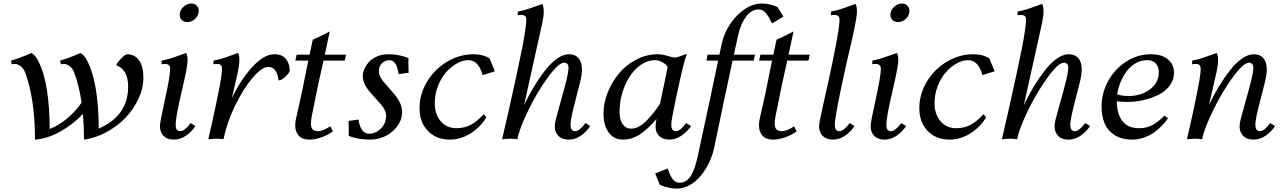

<svg xmlns="http://www.w3.org/2000/svg" viewBox="-20 -804 7406 1109"><path d="M465.3 2.4Q465.3 -71.3 459 -146Q403.8 -86.9 329.1 -44.7Q254.4 -2.4 182.1 2.4Q182.1 -233.9 124.5 -387.2Q116.7 -407.7 99.9 -421.1Q83 -434.6 67.4 -434.6Q57.1 -434.6 48.3 -432.6L43.9 -454.1Q86.9 -465.3 162.1 -498Q176.3 -488.3 184.8 -478Q193.4 -467.8 204.1 -445.8Q265.6 -321.8 267.1 -58.6Q323.2 -81.5 371.6 -122.8Q419.9 -164.1 451.2 -211.9Q437 -309.6 407.7 -387.2Q399.9 -407.7 383.1 -421.1Q366.2 -434.6 350.6 -434.6Q340.3 -434.6 331.5 -432.6L327.1 -454.1Q370.1 -465.3 445.3 -498Q459.5 -488.3 468 -478Q476.6 -467.8 487.3 -445.8Q548.8 -321.8 550.3 -61.5Q720.2 -134.8 720.2 -304.7Q720.2 -401.4 651.9 -426.8L653.8 -434.6Q665 -451.7 684.6 -471.2Q704.1 -490.7 714.8 -490.7Q757.3 -490.7 782.7 -456.3Q808.1 -421.9 808.1 -354Q808.1 -293.5 779.3 -232.2Q750.5 -170.9 703.6 -122.6Q656.7 -74.2 593.8 -40.3Q530.8 -6.3 465.3 2.4Z M1055.2 -498Q1063.5 -486.8 1063.5 -454.1Q1063.5 -420.4 1029.1 -273.7Q994.6 -127 994.6 -84Q994.6 -64.5 1001.2 -55.4Q1007.8 -46.4 1022 -46.4Q1045.9 -46.4 1081.1 -93.3L1108.4 -75.7Q1088.9 -44.9 1055.4 -21.2Q1022 2.4 983.9 2.4Q945.8 2.4 924.8 -19Q903.8 -40.5 903.8 -75.7Q903.8 -98.6 933.3 -231.9Q962.9 -365.2 962.9 -406.2Q962.9 -434.6 933.6 -434.6Q920.9 -434.6 913.1 -432.6L914.1 -454.1Q935.5 -458 958 -464.6Q980.5 -471.2 1012.7 -482.9Q1044.9 -494.6 1055.2 -498ZM1085 -783.7Q1104 -783.7 1116 -771.7Q1127.9 -759.8 1127.9 -741.2Q1127.9 -715.3 1107.7 -695.8Q1087.4 -676.3 1062 -676.3Q1042.5 -676.3 1030.3 -688.2Q1018.1 -700.2 1018.1 -718.8Q1018.1 -744.1 1038.8 -763.9Q1059.6 -783.7 1085 -783.7Z M1354.5 -498Q1362.8 -486.3 1362.8 -459Q1362.8 -429.7 1354 -388.2Q1345.7 -349.1 1319.3 -236.8Q1370.1 -343.8 1437.5 -417.2Q1504.9 -490.7 1564 -490.7Q1609.4 -490.7 1631.3 -463.6Q1653.3 -436.5 1653.3 -397.5Q1653.3 -385.7 1633.1 -365.7Q1612.8 -345.7 1597.2 -340.3H1588.9Q1585.4 -373.5 1571 -395.5Q1556.6 -417.5 1530.3 -417.5Q1492.7 -417.5 1439 -354.7Q1385.3 -292 1337.6 -193.4Q1290 -94.7 1271 0Q1245.1 -2.9 1227.5 -2.9L1183.1 0Q1227.5 -190.9 1254.4 -335.9Q1262.2 -378.9 1262.2 -407.7Q1262.2 -434.6 1235.4 -434.6Q1221.2 -434.6 1212.4 -432.6L1213.4 -454.1Q1237.8 -458.5 1260 -465.1Q1282.2 -471.7 1312.3 -482.9Q1342.3 -494.1 1354.5 -498Z M1978.5 -488.3 1971.2 -454.1H1848.6Q1819.8 -331.1 1781.2 -135.7Q1775.9 -107.4 1775.9 -90.8Q1775.9 -67.4 1785.9 -56.9Q1795.9 -46.4 1818.4 -46.4Q1844.2 -46.4 1888.2 -74.2L1902.8 -44.9Q1873.5 -24.4 1837.4 -11Q1801.3 2.4 1767.1 2.4Q1725.6 2.4 1705.3 -20.5Q1685.1 -43.5 1685.1 -80.6Q1685.1 -96.7 1689 -115.2Q1693.8 -138.2 1704.8 -186Q1715.8 -233.9 1721.2 -259.3Q1727.1 -287.1 1741.9 -361.1Q1756.8 -435.1 1760.7 -454.1H1686L1693.4 -488.3H1768.1L1786.6 -574.7Q1847.2 -601.6 1884.8 -622.6L1856 -488.3Z M2112.8 -31.7Q2148.9 -31.7 2179.4 -60.8Q2210 -89.8 2210 -135.3Q2210 -167.5 2179.7 -201.7L2119.6 -269.5Q2075.2 -319.8 2075.2 -365.7Q2075.2 -382.8 2083.7 -403.3Q2092.3 -423.8 2109.1 -443.8Q2126 -463.9 2156 -477.3Q2186 -490.7 2223.6 -490.7Q2282.2 -490.7 2339.4 -468.8Q2338.9 -458 2338.9 -435.1Q2338.9 -411.1 2340.3 -383.8L2282.7 -376Q2270.5 -456.5 2230 -456.5Q2205.1 -456.5 2186.8 -439.2Q2168.5 -421.9 2168.5 -392.6Q2168.5 -362.8 2195.8 -331.5L2255.9 -261.7Q2302.7 -207 2302.7 -159.2Q2302.7 -113.8 2275.4 -75.9Q2248 -38.1 2206.1 -17.8Q2164.1 2.4 2118.7 2.4Q2047.9 2.4 1994.1 -19Q1994.1 -24.9 1994.4 -37.4Q1994.6 -49.8 1994.6 -56.2Q1994.6 -79.6 1993.2 -105.5L2050.8 -113.3Q2062.5 -31.7 2112.8 -31.7Z M2807.6 -466.8 2838.4 -392.1 2767.6 -370.1Q2744.1 -456.5 2685.5 -456.5Q2652.8 -456.5 2618.4 -437.3Q2584 -418 2555.7 -385.5Q2527.3 -353 2509.3 -305.9Q2491.2 -258.8 2491.2 -207.5Q2491.2 -146 2524.9 -104.7Q2558.6 -63.5 2616.2 -63.5Q2662.1 -63.5 2699 -83Q2735.8 -102.5 2773.9 -144L2789.6 -126.5Q2753.9 -68.4 2697.5 -33Q2641.1 2.4 2578.1 2.4Q2499.5 2.4 2451.4 -47.9Q2403.3 -98.1 2403.3 -179.2Q2403.3 -259.3 2446 -331.3Q2488.8 -403.3 2561.3 -447Q2633.8 -490.7 2716.3 -490.7Q2769.5 -490.7 2807.6 -466.8Z M3112.3 -781.2Q3120.6 -769.5 3120.6 -736.8Q3120.6 -710.4 3112.3 -671.4Q3104.5 -633.8 3065.9 -462.2Q3027.3 -290.5 3007.3 -197.3Q3034.7 -254.4 3064.5 -304Q3094.2 -353.5 3128.2 -397Q3162.1 -440.4 3198 -465.6Q3233.9 -490.7 3266.1 -490.7Q3302.2 -490.7 3321.8 -467.8Q3341.3 -444.8 3341.3 -404.8Q3341.3 -375 3332 -335Q3326.2 -310.1 3309.3 -245.8Q3292.5 -181.6 3283.9 -142.8Q3275.4 -104 3275.4 -84Q3275.4 -46.4 3302.2 -46.4Q3326.7 -46.4 3361.8 -93.3L3389.2 -75.7Q3368.2 -43.9 3335.4 -20.8Q3302.7 2.4 3265.1 2.4Q3225.6 2.4 3205.1 -19.5Q3184.6 -41.5 3184.6 -72.3Q3184.6 -91.3 3189 -108.9Q3196.8 -140.6 3217 -211.7Q3237.3 -282.7 3250.5 -335.7Q3263.7 -388.7 3263.7 -414.1Q3263.7 -427.7 3256.6 -434.8Q3249.5 -441.9 3238.3 -441.9Q3206.5 -441.9 3145.5 -358.4Q3084.5 -274.9 3032.5 -168.9Q2980.5 -63 2968.3 0Q2942.4 -2.9 2924.8 -2.9L2880.4 0Q2916 -151.9 2961.2 -359.6Q3006.3 -567.4 3012.2 -619.1Q3012.7 -624.5 3014.9 -638.4Q3017.1 -652.3 3018.6 -665.3Q3020 -678.2 3020 -689.5Q3020 -705.6 3012.5 -711.7Q3004.9 -717.8 2990.2 -717.8Q2978 -717.8 2970.2 -715.8L2971.2 -737.3Q2992.7 -741.2 3014.6 -747.6Q3036.6 -753.9 3068.6 -765.6Q3100.6 -777.3 3112.3 -781.2Z M3772 -116.2Q3720.7 -57.1 3675.3 -27.3Q3629.9 2.4 3577.1 2.4Q3526.9 2.4 3496.3 -38.3Q3465.8 -79.1 3465.8 -148.9Q3465.8 -207.5 3489.5 -268.1Q3513.2 -328.6 3553.7 -378.2Q3594.2 -427.7 3653.8 -459.2Q3713.4 -490.7 3779.3 -490.7Q3804.7 -490.7 3835.2 -481.2Q3865.7 -471.7 3878.4 -471.7Q3888.7 -471.7 3894.5 -474.1L3947.8 -493.7Q3933.1 -456.1 3907.5 -342.5Q3881.8 -229 3864.3 -135.7Q3857.4 -101.6 3857.4 -83Q3857.4 -46.4 3884.3 -46.4Q3908.7 -46.4 3943.8 -93.3L3971.2 -75.7Q3950.7 -44.4 3917 -21Q3883.3 2.4 3846.7 2.4Q3808.1 2.4 3787.4 -18.8Q3766.6 -40 3766.6 -71.3Q3766.6 -90.8 3772 -116.2ZM3792 -204.1Q3821.8 -341.3 3836.4 -418.5Q3831.1 -425.8 3822.8 -433.3Q3814.5 -440.9 3797.9 -448.7Q3781.2 -456.5 3763.7 -456.5Q3710.4 -456.5 3662.8 -414.8Q3615.2 -373 3586.9 -303.2Q3558.6 -233.4 3558.6 -155.3Q3558.6 -111.3 3576.9 -86.2Q3595.2 -61 3625.5 -61Q3647.9 -61 3670.9 -73.2Q3693.8 -85.4 3716.1 -108.6Q3738.3 -131.8 3755.1 -153.1Q3772 -174.3 3792 -204.1Z M4333.5 -454.1H4211.4Q4202.1 -410.6 4162.1 -224.1Q4158.2 -204.6 4135.7 -96.7Q4113.3 11.2 4104.5 51.8Q4095.2 94.7 4075.4 136Q4055.7 177.2 4028.1 210.9Q4000.5 244.6 3963.6 265.1Q3926.8 285.6 3887.2 285.6Q3868.2 285.6 3840.3 279.3Q3812.5 272.9 3791 263.7Q3769 210 3764.6 198.2L3836.4 168.9Q3837.4 171.4 3842.3 185.1Q3847.2 198.7 3851.6 207.8Q3856 216.8 3863.5 228Q3871.1 239.3 3881.6 245.4Q3892.1 251.5 3904.8 251.5Q3927.2 251.5 3944.8 239.5Q3962.4 227.5 3974.4 204.8Q3986.3 182.1 3993.7 159.9Q4001 137.7 4008.3 106.4Q4012.2 90.3 4076.7 -210.4Q4085.4 -252 4097.2 -308.6Q4108.9 -365.2 4127.9 -454.1H4060.1L4067.4 -488.3H4135.3Q4137.2 -498 4141.8 -518.8Q4146.5 -539.6 4148.4 -549.8Q4160.6 -606.9 4194.1 -660.2Q4227.5 -713.4 4277.8 -748.5Q4328.1 -783.7 4380.9 -783.7Q4423.8 -783.7 4470.7 -763.7L4504.9 -708L4439.5 -668.5Q4437.5 -671.4 4431.6 -683.3Q4425.8 -695.3 4420.2 -705.1Q4414.6 -714.8 4406 -725.8Q4397.5 -736.8 4386.5 -743.2Q4375.5 -749.5 4363.3 -749.5Q4319.3 -749.5 4288.6 -707Q4257.8 -664.6 4244.6 -604.5Q4233.9 -556.2 4218.8 -488.3H4340.8Z M4657.2 -488.3 4649.9 -454.1H4527.3Q4498.5 -331.1 4460 -135.7Q4454.6 -107.4 4454.6 -90.8Q4454.6 -67.4 4464.6 -56.9Q4474.6 -46.4 4497.1 -46.4Q4522.9 -46.4 4566.9 -74.2L4581.5 -44.9Q4552.2 -24.4 4516.1 -11Q4480 2.4 4445.8 2.4Q4404.3 2.4 4384 -20.5Q4363.8 -43.5 4363.8 -80.6Q4363.8 -96.7 4367.7 -115.2Q4372.6 -138.2 4383.5 -186Q4394.5 -233.9 4399.9 -259.3Q4405.8 -287.1 4420.7 -361.1Q4435.5 -435.1 4439.5 -454.1H4364.7L4372.1 -488.3H4446.8L4465.3 -574.7Q4525.9 -601.6 4563.5 -622.6L4534.7 -488.3Z M4921.4 -781.2Q4929.7 -770 4929.7 -736.8Q4929.7 -722.2 4926.3 -699.7Q4922.9 -677.2 4916 -643.8Q4909.2 -610.4 4902.3 -580.8Q4895.5 -551.3 4884.3 -502.9Q4873 -454.6 4865.7 -421.9Q4801.8 -132.3 4801.8 -84Q4801.8 -64.5 4808.3 -55.4Q4814.9 -46.4 4829.1 -46.4Q4853 -46.4 4888.2 -93.3L4915.5 -75.7Q4896 -44.9 4862.5 -21.2Q4829.1 2.4 4791 2.4Q4752.9 2.4 4731.9 -19Q4710.9 -40.5 4710.9 -75.7Q4710.9 -86.4 4717.5 -119.1Q4724.1 -151.9 4740 -222.2Q4755.9 -292.5 4764.2 -330.1Q4829.1 -627.4 4829.1 -689.5Q4829.1 -705.6 4821.5 -711.7Q4814 -717.8 4799.3 -717.8Q4787.1 -717.8 4779.3 -715.8L4780.3 -737.3Q4801.8 -741.2 4824.2 -747.8Q4846.7 -754.4 4878.9 -766.1Q4911.1 -777.8 4921.4 -781.2Z M5160.2 -498Q5168.5 -486.8 5168.5 -454.1Q5168.5 -420.4 5134 -273.7Q5099.6 -127 5099.6 -84Q5099.6 -64.5 5106.2 -55.4Q5112.8 -46.4 5127 -46.4Q5150.9 -46.4 5186 -93.3L5213.4 -75.7Q5193.8 -44.9 5160.4 -21.2Q5127 2.4 5088.9 2.4Q5050.8 2.4 5029.8 -19Q5008.8 -40.5 5008.8 -75.7Q5008.8 -98.6 5038.3 -231.9Q5067.9 -365.2 5067.9 -406.2Q5067.9 -434.6 5038.6 -434.6Q5025.9 -434.6 5018.1 -432.6L5019 -454.1Q5040.5 -458 5063 -464.6Q5085.4 -471.2 5117.7 -482.9Q5149.9 -494.6 5160.2 -498ZM5189.9 -783.7Q5209 -783.7 5220.9 -771.7Q5232.9 -759.8 5232.9 -741.2Q5232.9 -715.3 5212.6 -695.8Q5192.4 -676.3 5167 -676.3Q5147.5 -676.3 5135.3 -688.2Q5123 -700.2 5123 -718.8Q5123 -744.1 5143.8 -763.9Q5164.6 -783.7 5189.9 -783.7Z M5694.3 -466.8 5725.1 -392.1 5654.3 -370.1Q5630.9 -456.5 5572.3 -456.5Q5539.6 -456.5 5505.1 -437.3Q5470.7 -418 5442.4 -385.5Q5414.1 -353 5396 -305.9Q5377.9 -258.8 5377.9 -207.5Q5377.9 -146 5411.6 -104.7Q5445.3 -63.5 5502.9 -63.5Q5548.8 -63.5 5585.7 -83Q5622.6 -102.5 5660.6 -144L5676.3 -126.5Q5640.6 -68.4 5584.2 -33Q5527.8 2.4 5464.8 2.4Q5386.2 2.4 5338.1 -47.9Q5290 -98.1 5290 -179.2Q5290 -259.3 5332.8 -331.3Q5375.5 -403.3 5448 -447Q5520.5 -490.7 5603 -490.7Q5656.2 -490.7 5694.3 -466.8Z M5999 -781.2Q6007.3 -769.5 6007.3 -736.8Q6007.3 -710.4 5999 -671.4Q5991.2 -633.8 5952.6 -462.2Q5914.1 -290.5 5894 -197.3Q5921.4 -254.4 5951.2 -304Q5981 -353.5 6014.9 -397Q6048.8 -440.4 6084.7 -465.6Q6120.6 -490.7 6152.8 -490.7Q6189 -490.7 6208.5 -467.8Q6228 -444.8 6228 -404.8Q6228 -375 6218.8 -335Q6212.9 -310.1 6196 -245.8Q6179.2 -181.6 6170.7 -142.8Q6162.1 -104 6162.1 -84Q6162.1 -46.4 6189 -46.4Q6213.4 -46.4 6248.5 -93.3L6275.9 -75.7Q6254.9 -43.9 6222.2 -20.8Q6189.5 2.4 6151.9 2.4Q6112.3 2.4 6091.8 -19.5Q6071.3 -41.5 6071.3 -72.3Q6071.3 -91.3 6075.7 -108.9Q6083.5 -140.6 6103.8 -211.7Q6124 -282.7 6137.2 -335.7Q6150.4 -388.7 6150.4 -414.1Q6150.4 -427.7 6143.3 -434.8Q6136.2 -441.9 6125 -441.9Q6093.3 -441.9 6032.2 -358.4Q5971.2 -274.9 5919.2 -168.9Q5867.2 -63 5855 0Q5829.1 -2.9 5811.5 -2.9L5767.1 0Q5802.7 -151.9 5847.9 -359.6Q5893.1 -567.4 5898.9 -619.1Q5899.4 -624.5 5901.6 -638.4Q5903.8 -652.3 5905.3 -665.3Q5906.7 -678.2 5906.7 -689.5Q5906.7 -705.6 5899.2 -711.7Q5891.6 -717.8 5877 -717.8Q5864.7 -717.8 5856.9 -715.8L5857.9 -737.3Q5879.4 -741.2 5901.4 -747.6Q5923.3 -753.9 5955.3 -765.6Q5987.3 -777.3 5999 -781.2Z M6706.1 -136.2 6726.1 -121.1Q6713.4 -100.6 6693.4 -79.8Q6673.3 -59.1 6647.2 -40Q6621.1 -21 6587.4 -9.3Q6553.7 2.4 6519.5 2.4Q6459.5 2.4 6418.9 -23.2Q6378.4 -48.8 6360.6 -90.8Q6342.8 -132.8 6342.8 -189Q6342.8 -266.6 6380.9 -336.2Q6418.9 -405.8 6484.9 -448.2Q6550.8 -490.7 6626.5 -490.7Q6690.9 -490.7 6726.1 -461.2Q6761.2 -431.6 6761.2 -383.3Q6761.2 -342.3 6736.1 -309.1Q6710.9 -275.9 6670.9 -256.1Q6630.9 -236.3 6584.5 -225.8Q6538.1 -215.3 6491.7 -215.3Q6464.8 -215.3 6430.7 -218.8Q6431.2 -147.9 6462.2 -105.7Q6493.2 -63.5 6560.1 -63.5Q6605 -63.5 6639.6 -83.5Q6674.3 -103.5 6706.1 -136.2ZM6606.4 -456.5Q6570.8 -456.5 6539.6 -438.7Q6508.3 -420.9 6487.1 -391.6Q6465.8 -362.3 6451.9 -328.1Q6438 -293.9 6433.1 -258.3Q6463.9 -249.5 6498.5 -249.5Q6571.8 -249.5 6622.6 -288.1Q6673.3 -326.7 6673.3 -387.7Q6673.3 -416.5 6657 -436.5Q6640.6 -456.5 6606.4 -456.5Z M7221.7 -490.7Q7257.8 -490.7 7277.3 -467.8Q7296.9 -444.8 7296.9 -404.8Q7296.9 -375 7287.6 -335Q7281.7 -310.1 7264.9 -245.8Q7248 -181.6 7239.5 -142.8Q7231 -104 7231 -84Q7231 -46.4 7257.8 -46.4Q7282.2 -46.4 7317.4 -93.3L7344.7 -75.7Q7323.7 -43.9 7291 -20.8Q7258.3 2.4 7220.2 2.4Q7180.7 2.4 7160.4 -19.5Q7140.1 -41.5 7140.1 -72.3Q7140.1 -91.3 7144.5 -108.9Q7152.3 -140.6 7172.6 -211.7Q7192.9 -282.7 7206.1 -335.7Q7219.2 -388.7 7219.2 -414.1Q7219.2 -427.7 7212.2 -434.8Q7205.1 -441.9 7193.8 -441.9Q7162.1 -441.9 7101.1 -358.4Q7040 -274.9 6988 -168.9Q6936 -63 6923.8 0Q6897.9 -2.9 6880.4 -2.9L6835.9 0Q6880.4 -190.9 6907.2 -335.9Q6915 -378.9 6915 -407.7Q6915 -434.6 6888.2 -434.6Q6874 -434.6 6865.2 -432.6L6866.2 -454.1Q6890.6 -458.5 6912.8 -465.1Q6935.1 -471.7 6965.1 -482.9Q6995.1 -494.1 7007.3 -498Q7015.6 -486.3 7015.6 -459Q7015.6 -429.7 7006.8 -388.2Q6999.5 -355 6963.4 -198.2Q6990.7 -255.4 7020.5 -304.7Q7050.3 -354 7084 -397.2Q7117.7 -440.4 7153.6 -465.6Q7189.5 -490.7 7221.7 -490.7Z"/></svg>

Font: Flanker
Style: Italic
Weight: 400
Italic angle: -12°
Designer: Flanker
Version: Version 2.027